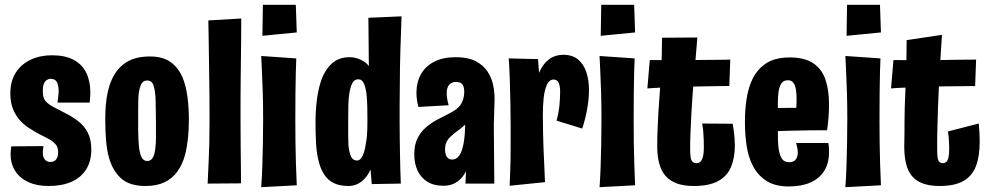

<svg xmlns="http://www.w3.org/2000/svg" viewBox="-20 -764 4115 799"><path d="M182 10Q133 10 97.5 -6.5Q62 -23 43 -53Q24 -83 24 -123Q24 -131 25 -139Q26 -147 27 -155L161 -156Q160 -149 159 -142Q158 -135 158 -129Q158 -117 161.5 -108.5Q165 -100 172 -95Q179 -90 190 -90Q200 -90 207 -94.5Q214 -99 218 -108Q222 -117 222 -130Q222 -150 212.5 -162Q203 -174 185.5 -184Q168 -194 143 -206Q121 -218 99.5 -232Q78 -246 61 -265.5Q44 -285 33.5 -312Q23 -339 23 -375Q23 -426 45.5 -461.5Q68 -497 107.5 -515.5Q147 -534 196 -534Q251 -534 286.5 -515Q322 -496 339 -461Q356 -426 356 -379Q356 -373 355.5 -366Q355 -359 354.5 -352Q354 -345 353 -337H219Q221 -350 222.5 -362Q224 -374 224 -385Q224 -408 217 -422Q210 -436 190 -436Q182 -436 174.5 -431Q167 -426 162.5 -415Q158 -404 158 -386Q158 -368 162 -357Q166 -346 175 -337.5Q184 -329 200 -320Q224 -307 252 -293Q280 -279 305 -260Q330 -241 345 -212.5Q360 -184 360 -142Q360 -93 338.5 -59Q317 -25 277.5 -7.5Q238 10 182 10Z M585 10Q521 10 486 -20Q451 -50 435 -103Q425 -136 421.5 -177.5Q418 -219 418 -266Q418 -299 420.5 -328.5Q423 -358 429 -384Q435 -410 445 -432Q465 -478 503.5 -503.5Q542 -529 604 -529Q657 -529 689.5 -506Q722 -483 740 -441Q754 -407 760 -362Q766 -317 766 -265Q766 -223 762 -186.5Q758 -150 750 -119Q739 -79 718 -50Q697 -21 664.5 -5.5Q632 10 585 10ZM593 -94Q609 -94 617 -110Q625 -126 627 -154Q629 -168 629 -184Q629 -200 629 -218.5Q629 -237 629 -259Q628 -295 628 -323.5Q628 -352 626 -372Q623 -401 616 -415Q609 -429 593 -429Q582 -429 575.5 -423.5Q569 -418 565 -407.5Q561 -397 558 -381Q556 -367 555.5 -348.5Q555 -330 555 -307.5Q555 -285 555 -259Q555 -238 555 -219.5Q555 -201 556 -185.5Q557 -170 558 -156Q561 -126 569 -110Q577 -94 593 -94Z M844 0Q845 -19 846 -42Q847 -65 848.5 -96Q850 -127 851 -168.5Q852 -210 852 -266Q852 -317 851.5 -374.5Q851 -432 850 -489Q849 -546 848.5 -595Q848 -644 847 -679L984 -687Q984 -644 983.5 -600.5Q983 -557 982.5 -514Q982 -471 981.5 -428.5Q981 -386 981 -345Q981 -304 981 -264Q981 -212 981.5 -161.5Q982 -111 982.5 -69Q983 -27 983 -1Z M1067 15Q1070 -25 1071.5 -70.5Q1073 -116 1074 -166Q1075 -216 1075 -267Q1075 -327 1073.5 -378Q1072 -429 1070 -468Q1068 -507 1067 -531L1213 -521Q1212 -501 1211 -463.5Q1210 -426 1209.5 -376Q1209 -326 1209 -266Q1209 -220 1209.5 -174Q1210 -128 1211.5 -83.5Q1213 -39 1215 7ZM1072 -615 1074 -744H1211L1215 -629Z M1293 -254Q1293 -300 1298 -343Q1303 -386 1314 -421Q1329 -469 1358.5 -497.5Q1388 -526 1436 -526Q1451 -526 1465.5 -521.5Q1480 -517 1493 -509Q1506 -501 1515 -489Q1515 -507 1514.5 -533.5Q1514 -560 1514 -589.5Q1514 -619 1513.5 -645.5Q1513 -672 1513 -690L1651 -696Q1648 -615 1646 -547.5Q1644 -480 1644 -425.5Q1644 -371 1643 -325Q1643 -295 1643 -261.5Q1643 -228 1643.5 -193Q1644 -158 1644.5 -123.5Q1645 -89 1646 -57.5Q1647 -26 1648 0L1527 2L1522 -59Q1512 -36 1497.5 -20.5Q1483 -5 1466 2.5Q1449 10 1430 10Q1395 10 1370.5 -1.5Q1346 -13 1331 -35Q1316 -57 1308 -86Q1298 -121 1295.5 -163.5Q1293 -206 1293 -254ZM1429 -258Q1429 -230 1429 -205Q1429 -180 1430 -160Q1433 -130 1440.5 -113Q1448 -96 1466 -96Q1480 -96 1489 -115.5Q1498 -135 1502 -164Q1505 -179 1506.5 -194.5Q1508 -210 1508.5 -227Q1509 -244 1509 -260Q1509 -289 1508.5 -316Q1508 -343 1506 -365Q1503 -397 1495 -415.5Q1487 -434 1471 -434Q1460 -434 1453 -427Q1446 -420 1441.5 -407.5Q1437 -395 1434 -378Q1430 -353 1429.5 -321.5Q1429 -290 1429 -258Z M1917 0 1921 -85 1912 -384Q1911 -407 1902.5 -415Q1894 -423 1878 -423Q1860 -423 1849.5 -411.5Q1839 -400 1839 -377Q1839 -365 1841 -352.5Q1843 -340 1847 -326L1721 -319Q1717 -334 1715 -349Q1713 -364 1713 -377Q1713 -421 1731.5 -454.5Q1750 -488 1786.5 -507Q1823 -526 1877 -526Q1927 -526 1958.5 -510Q1990 -494 2008 -467.5Q2026 -441 2032.5 -409Q2039 -377 2038 -345L2035 -245L2037 0ZM1825 9Q1785 9 1758 -8Q1731 -25 1717.5 -54.5Q1704 -84 1704 -122Q1704 -161 1717 -187.5Q1730 -214 1751.5 -233Q1773 -252 1799.5 -266Q1826 -280 1852 -293Q1867 -301 1878.5 -309.5Q1890 -318 1897.5 -329.5Q1905 -341 1908.5 -354.5Q1912 -368 1912 -384L1967 -349Q1962 -314 1948.5 -289Q1935 -264 1917.5 -247Q1900 -230 1882 -218Q1866 -206 1854.5 -195Q1843 -184 1837.5 -171.5Q1832 -159 1832 -142Q1832 -129 1835.5 -119.5Q1839 -110 1845.5 -105Q1852 -100 1862 -100Q1878 -100 1890 -115Q1902 -130 1909 -166Q1916 -202 1916 -264L1961 -312Q1961 -245 1955 -187Q1949 -129 1934 -84.5Q1919 -40 1892.5 -15.5Q1866 9 1825 9Z M2296 -262Q2305 -294 2308 -325.5Q2311 -357 2311 -382Q2311 -407 2304.5 -420Q2298 -433 2284 -433Q2266 -433 2256 -411.5Q2246 -390 2242.5 -356.5Q2239 -323 2239 -287L2192 -244Q2192 -311 2198.5 -360.5Q2205 -410 2216.5 -443.5Q2228 -477 2244.5 -497.5Q2261 -518 2281 -527Q2301 -536 2324 -536Q2362 -536 2385.5 -516.5Q2409 -497 2420 -464Q2431 -431 2431 -390Q2431 -352 2423.5 -310.5Q2416 -269 2403 -229ZM2101 9Q2102 -21 2103 -46.5Q2104 -72 2104.5 -95.5Q2105 -119 2105 -142Q2105 -165 2105 -190.5Q2105 -216 2105 -246Q2105 -285 2104 -334Q2103 -383 2101.5 -432.5Q2100 -482 2097 -521L2219 -518Q2221 -488 2223.5 -456.5Q2226 -425 2230 -385Q2234 -345 2239 -287Q2239 -244 2240 -208.5Q2241 -173 2242 -140.5Q2243 -108 2245 -75.5Q2247 -43 2248 -6Z M2475 15Q2478 -25 2479.5 -70.5Q2481 -116 2482 -166Q2483 -216 2483 -267Q2483 -327 2481.5 -378Q2480 -429 2478 -468Q2476 -507 2475 -531L2621 -521Q2620 -501 2619 -463.5Q2618 -426 2617.5 -376Q2617 -326 2617 -266Q2617 -220 2617.5 -174Q2618 -128 2619.5 -83.5Q2621 -39 2623 7ZM2480 -615 2482 -744H2619L2623 -629Z M2867 10Q2826 10 2797 -0.5Q2768 -11 2750 -31.5Q2732 -52 2723.5 -83Q2715 -114 2715 -155Q2715 -190 2716.5 -225.5Q2718 -261 2720 -298Q2722 -327 2724 -355.5Q2726 -384 2728 -412.5Q2730 -441 2731.5 -472Q2733 -503 2734 -536.5Q2735 -570 2735 -607L2882 -608Q2878 -560 2874.5 -517Q2871 -474 2867.5 -435.5Q2864 -397 2861.5 -360.5Q2859 -324 2857 -288Q2855 -248 2853.5 -213Q2852 -178 2852 -146Q2852 -127 2853.5 -113Q2855 -99 2861 -92Q2867 -85 2879 -85Q2890 -85 2896.5 -93Q2903 -101 2906 -115Q2909 -129 2909 -148Q2909 -166 2908.5 -183Q2908 -200 2906.5 -217Q2905 -234 2902 -250L3029 -249Q3032 -232 3034 -216.5Q3036 -201 3037 -186.5Q3038 -172 3038 -158Q3038 -108 3022.5 -70Q3007 -32 2969.5 -11Q2932 10 2867 10ZM2674 -396 2684 -514Q2689 -514 2699 -514Q2709 -514 2721.5 -514Q2734 -514 2747.5 -513.5Q2761 -513 2773 -513Q2785 -513 2795 -513Q2810 -513 2837 -513.5Q2864 -514 2895 -514.5Q2926 -515 2954.5 -515Q2983 -515 3001 -515.5Q3019 -516 3019 -516L3015 -406Q3015 -406 2999 -406Q2983 -406 2957.5 -405.5Q2932 -405 2903 -404.5Q2874 -404 2849 -403.5Q2824 -403 2809 -403Q2789 -403 2766 -401.5Q2743 -400 2722 -399Q2701 -398 2687.5 -397Q2674 -396 2674 -396Z M3262 12Q3205 12 3168.5 -12Q3132 -36 3112 -76Q3094 -111 3087 -157.5Q3080 -204 3080 -256Q3080 -304 3086 -346.5Q3092 -389 3106 -423Q3126 -471 3164.5 -498Q3203 -525 3266 -525Q3328 -525 3364 -501Q3400 -477 3415 -433Q3430 -389 3430 -329Q3430 -305 3428 -278Q3426 -251 3422 -222L3293 -304Q3294 -317 3294.5 -329Q3295 -341 3295 -352Q3295 -375 3292 -392.5Q3289 -410 3281.5 -420Q3274 -430 3259 -430Q3241 -430 3232.5 -418Q3224 -406 3220 -384Q3217 -363 3217 -334.5Q3217 -306 3217 -272Q3217 -247 3217 -224Q3217 -201 3217.5 -182Q3218 -163 3220 -147Q3224 -119 3233.5 -104Q3243 -89 3264 -89Q3277 -89 3284.5 -94Q3292 -99 3296 -108Q3300 -117 3300 -129Q3300 -138 3298 -148.5Q3296 -159 3293 -169H3427Q3429 -159 3429.5 -149.5Q3430 -140 3430 -131Q3430 -85 3410 -53Q3390 -21 3352.5 -4.5Q3315 12 3262 12ZM3117 -214 3113 -314 3393 -316 3422 -222Q3422 -222 3400.5 -222Q3379 -222 3344 -221.5Q3309 -221 3268 -220Q3227 -219 3187 -217.5Q3147 -216 3117 -214Z M3498 15Q3501 -25 3502.5 -70.5Q3504 -116 3505 -166Q3506 -216 3506 -267Q3506 -327 3504.5 -378Q3503 -429 3501 -468Q3499 -507 3498 -531L3644 -521Q3643 -501 3642 -463.5Q3641 -426 3640.5 -376Q3640 -326 3640 -266Q3640 -220 3640.5 -174Q3641 -128 3642.5 -83.5Q3644 -39 3646 7ZM3503 -615 3505 -744H3642L3646 -629Z M3890 10Q3849 10 3820.5 -0.5Q3792 -11 3775 -31.5Q3758 -52 3750.5 -83Q3743 -114 3743 -155Q3743 -170 3743.5 -185.5Q3744 -201 3744 -217.5Q3744 -234 3744 -251Q3744 -283 3745 -315.5Q3746 -348 3747.5 -381Q3749 -414 3750 -449Q3751 -484 3752 -520.5Q3753 -557 3753 -597L3900 -619Q3896 -564 3893 -511.5Q3890 -459 3887.5 -411Q3885 -363 3883.5 -318.5Q3882 -274 3881 -233Q3880 -208 3880 -186Q3880 -164 3880 -146Q3880 -124 3881.5 -110.5Q3883 -97 3888.5 -91Q3894 -85 3904 -85Q3913 -85 3919 -91.5Q3925 -98 3927.5 -111Q3930 -124 3930 -145Q3930 -156 3929.5 -167.5Q3929 -179 3928 -191.5Q3927 -204 3925 -217L4053 -250Q4055 -230 4056 -211Q4057 -192 4057 -175Q4057 -114 4041.5 -73Q4026 -32 3989.5 -11Q3953 10 3890 10ZM3688 -396 3698 -514Q3706 -514 3722 -514Q3738 -514 3756 -513.5Q3774 -513 3791 -513Q3808 -513 3819 -513Q3833 -513 3858.5 -513.5Q3884 -514 3916 -514.5Q3948 -515 3981 -515.5Q4014 -516 4042 -516L4038 -406Q4018 -406 3994.5 -405.5Q3971 -405 3947.5 -405Q3924 -405 3902 -404.5Q3880 -404 3862 -403.5Q3844 -403 3833 -403Q3815 -403 3789 -401.5Q3763 -400 3736 -399Q3709 -398 3688 -396Z"/></svg>

Font: Truculenta Black
Style: Regular
Weight: 900
Version: Version 1.002